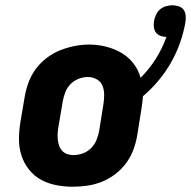

<svg xmlns="http://www.w3.org/2000/svg" viewBox="-20 -700 724 728"><path d="M256 8Q224 8 193 2Q162 -4 135.5 -18.5Q109 -33 90 -57Q71 -81 61.5 -110Q52 -139 52 -171Q52 -203 57 -235L74 -335Q79 -363 89 -389.5Q99 -416 116.5 -439.5Q134 -463 158 -481Q182 -499 208.5 -509.5Q235 -520 262.5 -525.5Q290 -531 318 -531Q351 -531 382.5 -523Q414 -515 440.5 -499.5Q467 -484 486 -459.5Q505 -435 513 -405Q546 -438 571 -477.5Q596 -517 611 -560Q600 -560 589 -564Q578 -568 571.5 -576.5Q565 -585 563.5 -596.5Q562 -608 564 -620Q566 -632 571.5 -644Q577 -656 587 -664.5Q597 -673 609.5 -676.5Q622 -680 634 -680Q646 -680 658 -676Q670 -672 676.5 -662.5Q683 -653 684 -640.5Q685 -628 683 -615Q676 -576 662.5 -537.5Q649 -499 628.5 -463Q608 -427 581 -394.5Q554 -362 522 -335Q521 -322 519.5 -309.5Q518 -297 516 -285L500 -185Q495 -157 485 -130.5Q475 -104 457.5 -80.5Q440 -57 416 -39Q392 -21 365.5 -10.5Q339 0 311 4Q283 8 256 8ZM259 -112Q277 -112 294.5 -118.5Q312 -125 325.5 -138.5Q339 -152 346 -169.5Q353 -187 356 -204L372 -304Q375 -323 375 -341Q375 -359 368.5 -375Q362 -391 346.5 -399.5Q331 -408 313 -408Q295 -408 277.5 -401Q260 -394 247 -380.5Q234 -367 227.5 -350Q221 -333 218 -316L201 -216Q199 -204 198.5 -191.5Q198 -179 199.5 -167.5Q201 -156 205 -145.5Q209 -135 217 -127Q225 -119 236 -115.5Q247 -112 259 -112Z"/></svg>

Font: Iosevka Etoile Heavy Oblique
Style: Regular
Weight: 900
Italic angle: -9°
Designer: Belleve Invis
Foundry: Belleve Invis
Version: Version 15.5.2; ttfautohint (v1.8.4)